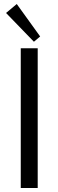

<svg xmlns="http://www.w3.org/2000/svg" viewBox="-20 -942 291 962"><path d="M10.3 0ZM64 -921.9 181.2 -759.3 149.9 -732.9 10.3 -877ZM168.9 -700.2V0H84V-700.2Z"/></svg>

Font: Pfennig
Style: Medium
Weight: 500
Version: Version 20120410 ; ttfautohint (v0.8)